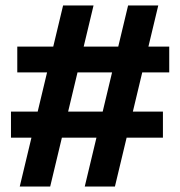

<svg xmlns="http://www.w3.org/2000/svg" viewBox="-20 -680 658 700"><path d="M289 0 447 -660H557L399 0ZM20 -178V-273H574V-178ZM52 0 210 -660H321L163 0ZM43 -416V-510H597V-416Z"/></svg>

Font: Bricolage Grotesque 18pt SemiBold
Style: Regular
Weight: 600
Version: Version 1.001;gftools[0.9.33.dev8+g029e19f]